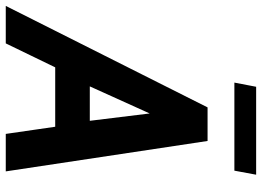

<svg xmlns="http://www.w3.org/2000/svg" viewBox="-185 -767 908 666"><g transform="rotate(90 269.0 -434.0)"><path d="M-43.5 0 308.5 -700H425L530.5 0H400.5L374.5 -179.5L356 -283.5L322 -561L355 -555.5L232.5 -284.5L173 -178.5L86.5 0ZM128 -171.5 194 -291.5H386L407 -171.5ZM222.5 -793 237 -868.5H542L528 -793Z"/></g></svg>

Font: Cabin
Style: Bold Italic
Weight: 700
Width: 4
Italic angle: -10°
Designer: Pablo Impallari
Foundry: Pablo Impallari. http://www.impallari.com Igino Marini. http://www.ikern.com
Version: Version 3.001